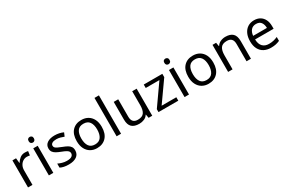

<svg xmlns="http://www.w3.org/2000/svg" viewBox="125 -2022 4896 3294"><g transform="rotate(-30 2573.0 -375.0)"><path d="M335 -546Q350 -546 367.5 -544.5Q385 -543 398 -540L387 -459Q374 -462 358.5 -464Q343 -466 329 -466Q288 -466 252 -443.5Q216 -421 194.5 -380.5Q173 -340 173 -286V0H85V-536H157L167 -438H171Q197 -482 238 -514Q279 -546 335 -546Z M543 -737Q563 -737 578.5 -723.5Q594 -710 594 -681Q594 -653 578.5 -639Q563 -625 543 -625Q521 -625 506 -639Q491 -653 491 -681Q491 -710 506 -723.5Q521 -737 543 -737ZM586 -536V0H498V-536Z M1105 -148Q1105 -70 1047 -30Q989 10 891 10Q835 10 794.5 1Q754 -8 723 -24V-104Q755 -88 800.5 -74.5Q846 -61 893 -61Q960 -61 990 -82.5Q1020 -104 1020 -140Q1020 -160 1009 -176Q998 -192 969.5 -208Q941 -224 888 -244Q836 -264 799 -284Q762 -304 742 -332Q722 -360 722 -404Q722 -472 777.5 -509Q833 -546 923 -546Q972 -546 1014.5 -536.5Q1057 -527 1094 -510L1064 -440Q1030 -454 993 -464Q956 -474 917 -474Q863 -474 834.5 -456.5Q806 -439 806 -409Q806 -387 819 -371.5Q832 -356 862.5 -341.5Q893 -327 944 -307Q995 -288 1031 -268Q1067 -248 1086 -219.5Q1105 -191 1105 -148Z M1701 -269Q1701 -136 1633.5 -63Q1566 10 1451 10Q1380 10 1324.5 -22.5Q1269 -55 1237 -117.5Q1205 -180 1205 -269Q1205 -402 1272 -474Q1339 -546 1454 -546Q1527 -546 1582.5 -513.5Q1638 -481 1669.5 -419.5Q1701 -358 1701 -269ZM1296 -269Q1296 -174 1333.5 -118.5Q1371 -63 1453 -63Q1534 -63 1572 -118.5Q1610 -174 1610 -269Q1610 -364 1572 -418Q1534 -472 1452 -472Q1370 -472 1333 -418Q1296 -364 1296 -269Z M1928 0H1840V-760H1928Z M2546 -536V0H2474L2461 -71H2457Q2431 -29 2385 -9.5Q2339 10 2287 10Q2190 10 2141 -36.5Q2092 -83 2092 -185V-536H2181V-191Q2181 -63 2300 -63Q2389 -63 2423.5 -113Q2458 -163 2458 -257V-536Z M3062 0H2670V-58L2958 -468H2687V-536H3055V-470L2771 -68H3062Z M3231 -737Q3251 -737 3266.5 -723.5Q3282 -710 3282 -681Q3282 -653 3266.5 -639Q3251 -625 3231 -625Q3209 -625 3194 -639Q3179 -653 3179 -681Q3179 -710 3194 -723.5Q3209 -737 3231 -737ZM3274 -536V0H3186V-536Z M3910 -269Q3910 -136 3842.5 -63Q3775 10 3660 10Q3589 10 3533.5 -22.5Q3478 -55 3446 -117.5Q3414 -180 3414 -269Q3414 -402 3481 -474Q3548 -546 3663 -546Q3736 -546 3791.5 -513.5Q3847 -481 3878.5 -419.5Q3910 -358 3910 -269ZM3505 -269Q3505 -174 3542.5 -118.5Q3580 -63 3662 -63Q3743 -63 3781 -118.5Q3819 -174 3819 -269Q3819 -364 3781 -418Q3743 -472 3661 -472Q3579 -472 3542 -418Q3505 -364 3505 -269Z M4307 -546Q4403 -546 4452 -499.5Q4501 -453 4501 -349V0H4414V-343Q4414 -472 4294 -472Q4205 -472 4171 -422Q4137 -372 4137 -278V0H4049V-536H4120L4133 -463H4138Q4164 -505 4210 -525.5Q4256 -546 4307 -546Z M4874 -546Q4943 -546 4992.5 -516Q5042 -486 5068.5 -431.5Q5095 -377 5095 -304V-251H4728Q4730 -160 4774.5 -112.5Q4819 -65 4899 -65Q4950 -65 4989.5 -74.5Q5029 -84 5071 -102V-25Q5030 -7 4990 1.5Q4950 10 4895 10Q4819 10 4760.5 -21Q4702 -52 4669.5 -113.5Q4637 -175 4637 -264Q4637 -352 4666.5 -415Q4696 -478 4749.5 -512Q4803 -546 4874 -546ZM4873 -474Q4810 -474 4773.5 -433.5Q4737 -393 4730 -321H5003Q5002 -389 4971 -431.5Q4940 -474 4873 -474Z"/></g></svg>

Font: Noto Sans Gothic
Style: Regular
Weight: 400
Designer: Monotype Design Team
Foundry: Monotype Imaging Inc.
Version: Version 2.001; ttfautohint (v1.8.4.7-5d5b)